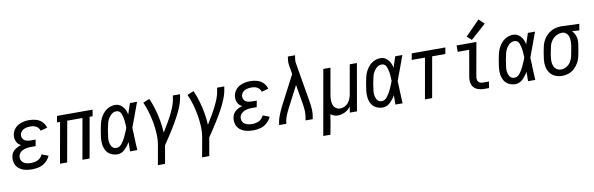

<svg xmlns="http://www.w3.org/2000/svg" viewBox="-59 -1353 6617 2138"><g transform="rotate(-10 3250.0 -284.0)"><path d="M202 8Q162 8 124 -1Q86 -10 56.5 -33Q27 -56 15 -93.5Q3 -131 10 -170Q14 -193 26.5 -214Q39 -235 59.5 -248.5Q80 -262 102 -271Q114 -276 127 -280Q116 -285 107 -292Q82 -312 72 -343.5Q62 -375 68 -409Q73 -439 93 -467Q113 -495 142.5 -510.5Q172 -526 203 -532Q234 -538 265 -538Q306 -538 344.5 -526Q383 -514 410 -486Q437 -458 447 -420L370 -399Q365 -420 349 -436.5Q333 -453 310.5 -459.5Q288 -466 265 -466Q247 -466 229 -463Q211 -460 193 -452.5Q175 -445 162.5 -429.5Q150 -414 146 -396Q142 -371 154.5 -349Q167 -327 191 -319.5Q215 -312 241 -312H298L288 -258L285 -240H228Q207 -240 186 -236.5Q165 -233 144 -224.5Q123 -216 107.5 -198.5Q92 -181 89 -160Q85 -138 93 -117.5Q101 -97 118.5 -85Q136 -73 157.5 -68.5Q179 -64 202 -64Q302 -64 334 -138L408 -110Q392 -71 357.5 -41.5Q323 -12 282.5 -2Q242 8 202 8Z M518 0 600 -458H565L578 -530H980L968 -458H934L853 0H772L853 -458H681L599 0Z M1168 8Q1129 8 1094.5 -9Q1060 -26 1041.5 -58.5Q1023 -91 1018 -129.5Q1013 -168 1018 -208Q1023 -248 1030 -287Q1036 -321 1043.5 -355Q1051 -389 1067 -422Q1083 -455 1108.5 -482Q1134 -509 1167.5 -523.5Q1201 -538 1236 -538Q1280 -538 1311.5 -507Q1343 -476 1355 -435Q1359 -421 1362 -407L1364 -412L1366 -421Q1372 -439 1378 -458L1383 -471L1393 -503L1398 -516L1402 -530H1483L1480 -521L1469 -493L1466 -484L1464 -480L1461 -471L1458 -461L1453 -448L1449 -439L1446 -429L1443 -420Q1432 -391 1421 -361L1414 -342L1412 -338L1409 -329Q1395 -291 1381 -253Q1383 -215 1385 -176V-171V-161Q1386 -144 1386 -127L1387 -117V-108L1388 -88Q1390 -44 1392 0H1311V-5V-15V-25V-35V-45L1312 -55V-65V-75V-85L1313 -105Q1291 -70 1261 -37Q1220 8 1168 8ZM1168 -64Q1205 -64 1231.5 -99.5Q1258 -135 1274.5 -169.5Q1291 -204 1305 -240L1315 -267Q1314 -303 1311 -338Q1308 -378 1293 -422Q1278 -466 1236 -466Q1196 -466 1166 -430.5Q1136 -395 1126 -356Q1116 -317 1109 -278Q1102 -234 1096.5 -191Q1091 -148 1108 -106Q1125 -64 1168 -64Z M1589 205 1628 -13Q1639 -78 1635.5 -143Q1632 -208 1621 -270Q1610 -332 1592.5 -392Q1575 -452 1550 -508L1623 -538Q1650 -477 1669 -412Q1688 -347 1700 -280Q1712 -213 1716 -141Q1859 -367 1879 -477L1888 -530H1969L1960 -477Q1934 -332 1706 0L1670 205Z M2089 205 2128 -13Q2139 -78 2135.5 -143Q2132 -208 2121 -270Q2110 -332 2092.5 -392Q2075 -452 2050 -508L2123 -538Q2150 -477 2169 -412Q2188 -347 2200 -280Q2212 -213 2216 -141Q2359 -367 2379 -477L2388 -530H2469L2460 -477Q2434 -332 2206 0L2170 205Z M2702 8Q2662 8 2624 -1Q2586 -10 2556.5 -33Q2527 -56 2515 -93.5Q2503 -131 2510 -170Q2514 -193 2526.5 -214Q2539 -235 2559.5 -248.5Q2580 -262 2602 -271Q2614 -276 2627 -280Q2616 -285 2607 -292Q2582 -312 2572 -343.5Q2562 -375 2568 -409Q2573 -439 2593 -467Q2613 -495 2642.5 -510.5Q2672 -526 2703 -532Q2734 -538 2765 -538Q2806 -538 2844.5 -526Q2883 -514 2910 -486Q2937 -458 2947 -420L2870 -399Q2865 -420 2849 -436.5Q2833 -453 2810.5 -459.5Q2788 -466 2765 -466Q2747 -466 2729 -463Q2711 -460 2693 -452.5Q2675 -445 2662.5 -429.5Q2650 -414 2646 -396Q2642 -371 2654.5 -349Q2667 -327 2691 -319.5Q2715 -312 2741 -312H2798L2788 -258L2785 -240H2728Q2707 -240 2686 -236.5Q2665 -233 2644 -224.5Q2623 -216 2607.5 -198.5Q2592 -181 2589 -160Q2585 -138 2593 -117.5Q2601 -97 2618.5 -85Q2636 -73 2657.5 -68.5Q2679 -64 2702 -64Q2802 -64 2834 -138L2908 -110Q2892 -71 2857.5 -41.5Q2823 -12 2782.5 -2Q2742 8 2702 8Z M2996 0 3002 -37Q3007 -66 3017.5 -94Q3028 -122 3040 -150Q3052 -178 3066 -205L3238 -535L3220 -639Q3214 -674 3223 -728L3225 -735H3306L3304 -728Q3295 -673 3299 -651L3376 -195Q3393 -96 3382 -37L3376 0H3295L3301 -37Q3312 -97 3297 -183L3259 -407L3137 -172Q3092 -86 3083 -37L3077 0Z M3459 205 3538 -241 3589 -530H3670L3617 -229Q3612 -201 3612 -173.5Q3612 -146 3620 -121Q3628 -96 3649.5 -80Q3671 -64 3699 -64Q3732 -64 3762.5 -84Q3793 -104 3808 -135Q3823 -164 3829 -194L3830 -199V-201L3888 -530H3969L3876 0H3795L3807 -67Q3802 -61 3797 -55Q3771 -25 3734.5 -8.5Q3698 8 3661 8Q3628 8 3599 -7Q3588 -13 3579 -21L3578 -15L3577 -5L3575 4L3570 34L3569 44L3566 63L3564 73L3559 103L3540 205Z M4168 8Q4129 8 4094.5 -9Q4060 -26 4041.5 -58.5Q4023 -91 4018 -129.5Q4013 -168 4018 -208Q4023 -248 4030 -287Q4036 -321 4043.5 -355Q4051 -389 4067 -422Q4083 -455 4108.5 -482Q4134 -509 4167.5 -523.5Q4201 -538 4236 -538Q4280 -538 4311.5 -507Q4343 -476 4355 -435Q4359 -421 4362 -407L4364 -412L4366 -421Q4372 -439 4378 -458L4383 -471L4393 -503L4398 -516L4402 -530H4483L4480 -521L4469 -493L4466 -484L4464 -480L4461 -471L4458 -461L4453 -448L4449 -439L4446 -429L4443 -420Q4432 -391 4421 -361L4414 -342L4412 -338L4409 -329Q4395 -291 4381 -253Q4383 -215 4385 -176V-171V-161Q4386 -144 4386 -127L4387 -117V-108L4388 -88Q4390 -44 4392 0H4311V-5V-15V-25V-35V-45L4312 -55V-65V-75V-85L4313 -105Q4291 -70 4261 -37Q4220 8 4168 8ZM4168 -64Q4205 -64 4231.5 -99.5Q4258 -135 4274.5 -169.5Q4291 -204 4305 -240L4315 -267Q4314 -303 4311 -338Q4308 -378 4293 -422Q4278 -466 4236 -466Q4196 -466 4166 -430.5Q4136 -395 4126 -356Q4116 -317 4109 -278Q4102 -234 4096.5 -191Q4091 -148 4108 -106Q4125 -64 4168 -64Z M4645 0 4726 -458H4576L4589 -530H4969L4956 -458H4807L4726 0Z M5311 0Q5279 0 5248.5 -10Q5218 -20 5198 -43Q5178 -66 5173 -97.5Q5168 -129 5174 -161L5226 -458H5096V-530H5320L5252 -149Q5249 -129 5253.5 -110Q5258 -91 5275 -81.5Q5292 -72 5311 -72H5382L5369 0ZM5274 -561 5224 -608 5386 -773 5447 -715Z M5668 8Q5629 8 5594.5 -9Q5560 -26 5541.5 -58.5Q5523 -91 5518 -129.5Q5513 -168 5518 -208Q5523 -248 5530 -287Q5536 -321 5543.5 -355Q5551 -389 5567 -422Q5583 -455 5608.5 -482Q5634 -509 5667.5 -523.5Q5701 -538 5736 -538Q5780 -538 5811.5 -507Q5843 -476 5855 -435Q5859 -421 5862 -407L5864 -412L5866 -421Q5872 -439 5878 -458L5883 -471L5893 -503L5898 -516L5902 -530H5983L5980 -521L5969 -493L5966 -484L5964 -480L5961 -471L5958 -461L5953 -448L5949 -439L5946 -429L5943 -420Q5932 -391 5921 -361L5914 -342L5912 -338L5909 -329Q5895 -291 5881 -253Q5883 -215 5885 -176V-171V-161Q5886 -144 5886 -127L5887 -117V-108L5888 -88Q5890 -44 5892 0H5811V-5V-15V-25V-35V-45L5812 -55V-65V-75V-85L5813 -105Q5791 -70 5761 -37Q5720 8 5668 8ZM5668 -64Q5705 -64 5731.5 -99.5Q5758 -135 5774.5 -169.5Q5791 -204 5805 -240L5815 -267Q5814 -303 5811 -338Q5808 -378 5793 -422Q5778 -466 5736 -466Q5696 -466 5666 -430.5Q5636 -395 5626 -356Q5616 -317 5609 -278Q5602 -234 5596.5 -191Q5591 -148 5608 -106Q5625 -64 5668 -64Z M6197 8Q6156 8 6119 -7.5Q6082 -23 6059.5 -54Q6037 -85 6029 -124.5Q6021 -164 6026 -205.5Q6031 -247 6038 -288Q6044 -325 6053 -361.5Q6062 -398 6083.5 -432Q6105 -466 6137 -491Q6169 -516 6206 -527Q6243 -538 6281 -538H6282L6484 -530L6471 -458L6389 -463Q6395 -457 6400 -451Q6422 -424 6430.5 -389.5Q6439 -355 6434.5 -318Q6430 -281 6423 -244Q6417 -208 6409 -172.5Q6401 -137 6382 -103.5Q6363 -70 6334 -43Q6305 -16 6268.5 -4Q6232 8 6197 8ZM6198 -64Q6229 -64 6259 -82Q6289 -100 6306.5 -129Q6324 -158 6331 -189Q6338 -220 6343 -252Q6347 -273 6351 -295L6353 -305Q6357 -332 6356.5 -358.5Q6356 -385 6348.5 -409.5Q6341 -434 6321 -450Q6302 -465 6277 -466Q6245 -465 6215 -451Q6183 -435 6161 -406Q6139 -377 6131 -344Q6123 -311 6117 -279L6115 -270Q6112 -251 6109 -233L6108 -223Q6104 -196 6105 -168.5Q6106 -141 6116 -117Q6126 -93 6148.5 -78.5Q6171 -64 6198 -64Z"/></g></svg>

Font: Iosevka SS08
Style: Italic
Weight: 400
Italic angle: -10°
Monospace: yes
Designer: Belleve Invis
Foundry: Belleve Invis
Version: 2.1.0; ttfautohint (v1.8.2)